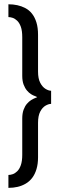

<svg xmlns="http://www.w3.org/2000/svg" viewBox="-20 -724 283 906"><path d="M19.7 162.5Q42.8 162.5 63.3 157.7Q83.8 152.9 101.6 142.4Q119.4 132 132.2 115Q145 98.1 152.2 73.9Q159.5 49.7 159.5 18.2V-144.5Q159.5 -177.7 169.8 -197.4Q180.1 -217 194.7 -225.4Q209.2 -233.8 221.2 -233.8V-295.8Q209.2 -295.8 194.7 -304.7Q180.1 -313.6 169.8 -333.4Q159.5 -353.3 159.5 -386.1V-559.7Q159.5 -593.9 151.8 -618.4Q144.2 -642.9 131 -659.5Q117.8 -676.2 99.7 -685.7Q81.7 -695.2 61.6 -699.5Q41.5 -703.8 19.7 -703.8V-643.4Q29 -643.4 39.7 -639.8Q50.5 -636.2 60.9 -626.4Q71.4 -616.5 78.2 -597.9Q85 -579.3 85 -548.4V-366Q85 -341.9 91.4 -324.9Q97.8 -308 107.2 -296.9Q116.6 -285.8 126.4 -279.7Q136.3 -273.5 144.6 -270.8Q152.8 -268 155.4 -265.3Q152.8 -264.1 144.6 -260.8Q136.3 -257.6 126.3 -251.3Q116.4 -245 107 -234.1Q97.6 -223.2 91.3 -206.1Q85 -189 85 -164.4V6.3Q85 36.6 78.2 55.6Q71.4 74.6 60.9 84.5Q50.5 94.4 39.7 98Q29 101.6 19.7 101.6Z"/></svg>

Font: Anybody Thin Condensed
Style: Regular
Weight: 100
Width: 3
Version: Version 1.113;gftools[0.9.25]